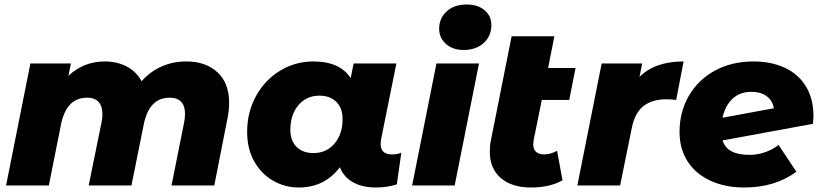

<svg xmlns="http://www.w3.org/2000/svg" viewBox="-20 -824 3646 853"><path d="M998 -367Q998 -334 991 -300L932 0H742L798 -280Q802 -299 802 -318Q802 -354 784.5 -372Q767 -390 734 -390Q643 -390 619 -273L564 0H374L431 -280Q435 -297 435 -317Q435 -353 417.5 -371.5Q400 -390 367 -390Q275 -390 251 -271L197 0H7L115 -542H295L284 -487Q351 -551 446 -551Q500 -551 543 -528.5Q586 -506 609 -463Q647 -506 697.5 -528.5Q748 -551 808 -551Q894 -551 946 -503Q998 -455 998 -367Z M1763 -146 1743 -5Q1700 9 1651 9Q1588 9 1547 -15Q1506 -39 1490 -81Q1422 9 1307 9Q1247 9 1194.5 -20.5Q1142 -50 1110 -106Q1078 -162 1078 -238Q1078 -326 1117.5 -397.5Q1157 -469 1224.5 -510Q1292 -551 1372 -551Q1490 -551 1538 -477L1551 -542H1741L1673 -205Q1671 -191 1671 -185Q1671 -138 1721 -138Q1747 -138 1763 -146ZM1502 -295Q1502 -343 1474.5 -371Q1447 -399 1399 -399Q1342 -399 1306 -357Q1270 -315 1270 -247Q1270 -199 1297.5 -171.5Q1325 -144 1373 -144Q1430 -144 1466 -186Q1502 -228 1502 -295Z M1919 -542H2108L2000 0H1811ZM1931 -696Q1931 -743 1964.5 -773.5Q1998 -804 2053 -804Q2103 -804 2133 -778.5Q2163 -753 2163 -713Q2163 -664 2129 -633Q2095 -602 2040 -602Q1991 -602 1961 -629Q1931 -656 1931 -696Z M2351 -202Q2349 -188 2349 -183Q2349 -161 2361.5 -149.5Q2374 -138 2398 -138Q2425 -138 2455 -154L2479 -23Q2423 9 2338 9Q2254 9 2205 -33Q2156 -75 2156 -150Q2156 -179 2161 -201L2253 -663H2443L2415 -522H2537L2509 -380H2387Z M3017 -551 2984 -380Q2959 -383 2941 -383Q2877 -383 2838.5 -352.5Q2800 -322 2787 -256L2735 0H2545L2653 -542H2833L2821 -482Q2889 -551 3017 -551Z M3594 -308Q3594 -298 3592 -274L3190 -200Q3201 -167 3230.5 -151.5Q3260 -136 3310 -136Q3345 -136 3378.5 -147.5Q3412 -159 3439 -180L3518 -61Q3423 9 3287 9Q3201 9 3135.5 -21.5Q3070 -52 3034.5 -107.5Q2999 -163 2999 -238Q2999 -327 3040.5 -398.5Q3082 -470 3156.5 -510.5Q3231 -551 3328 -551Q3405 -551 3465.5 -523.5Q3526 -496 3560 -441Q3594 -386 3594 -308ZM3190 -301 3418 -343Q3412 -378 3385.5 -397Q3359 -416 3318 -416Q3266 -416 3233.5 -384.5Q3201 -353 3190 -301Z"/></svg>

Font: Montserrat Alternates ExtraBold
Style: Italic
Weight: 800
Italic angle: -11.3°
Designer: Julieta Ulanovsky
Foundry: Julieta Ulanovsky
Version: Version 7.200